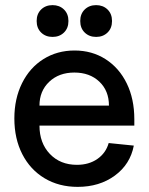

<svg xmlns="http://www.w3.org/2000/svg" viewBox="-20 -713 580 749"><path d="M36 -251Q36 -328 66 -388.5Q96 -449 149.5 -482.5Q203 -516 271 -516Q339 -516 392 -482Q445 -448 474.5 -387.5Q504 -327 504 -248V-223H134Q134 -155 174.5 -112.5Q215 -70 280 -70Q327 -70 360 -93Q393 -116 404 -155L502 -145Q488 -72 428 -28Q368 16 283 16Q210 16 154 -17.5Q98 -51 67 -111.5Q36 -172 36 -251ZM270 -430Q210 -430 172 -394Q134 -358 134 -301H405Q405 -359 367.5 -394.5Q330 -430 270 -430ZM185 -693Q212 -693 229.5 -676Q247 -659 247 -631Q247 -603 229.5 -586Q212 -569 185 -569Q158 -569 140.5 -586Q123 -603 123 -631Q123 -659 140.5 -676Q158 -693 185 -693ZM355 -693Q382 -693 399.5 -676Q417 -659 417 -631Q417 -603 399.5 -586Q382 -569 355 -569Q328 -569 310.5 -586Q293 -603 293 -631Q293 -659 310.5 -676Q328 -693 355 -693Z"/></svg>

Font: MedMera Sans Display
Style: Regular
Weight: 500
Designer: Kasper Nordkvist
Foundry: UNCUT.wtf
Version: Version 1.300